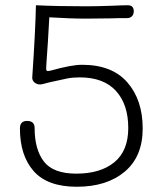

<svg xmlns="http://www.w3.org/2000/svg" viewBox="-20 -712 620 732"><path d="M56 -222Q56 -251 83 -251Q112 -251 112 -224Q112 -142 147.5 -96Q183 -50 271 -50Q363 -50 416 -93.5Q469 -137 469 -224Q469 -314 422 -365.5Q375 -417 284 -417Q258 -417 237 -413Q216 -409 168 -398L145 -392Q137 -390 133 -390Q120 -390 111 -398Q102 -406 103 -418Q115 -594 117 -692Q196 -688 308 -688Q348 -688 404 -690Q448 -692 467 -692Q490 -692 490 -669Q490 -657 483 -650Q476 -643 465 -643Q425 -643 403 -642L308 -641Q248 -641 168 -646Q165 -589 162.5 -550.5Q160 -512 158 -486L156 -453V-450Q156 -441 163 -441Q164 -441 174 -443Q252 -465 293 -465Q407 -465 465.5 -398Q524 -331 524 -222Q524 -115 455.5 -57.5Q387 0 273 0Q161 0 108.5 -59.5Q56 -119 56 -222Z"/></svg>

Font: Mali Light
Style: Regular
Weight: 300
Designer: Kitiyaporn Chalermlarp | Katatrad Aksorn Co.,Ltd.
Foundry: Cadson Demak Co.,Ltd.
Version: Version 1.000; ttfautohint (v1.6)